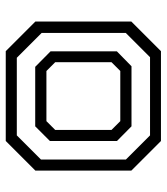

<svg xmlns="http://www.w3.org/2000/svg" viewBox="24 -604 580 668"><g transform="rotate(90 314.0 -270.0)"><path d="M158 0 55 -103V-437L158 -540H470.5L573.5 -437V-103L470.5 0ZM181 -38.5H451L535 -122.5V-418L451 -502H179L94.5 -417.5V-125ZM212.5 -102.5 158.5 -156V-386.5L210.5 -437.5H419.5L470.5 -387V-153.5L419.5 -102.5ZM227 -141.5H401.5L432 -172V-368L401.5 -398.5H227L196.5 -368V-172Z"/></g></svg>

Font: Tourney
Style: Regular
Weight: 400
Designer: Tyler Finck
Foundry: Etcetera Type Co
Version: Version 1.015